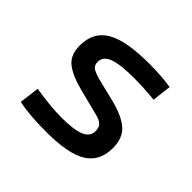

<svg xmlns="http://www.w3.org/2000/svg" viewBox="-132 -684 851 851"><g transform="rotate(45 293.0 -258.5)"><path d="M252.9 9.8Q194.3 9.8 152.6 6.3Q110.8 2.9 76.2 -4.9L87.9 -98.6Q139.2 -90.8 178.5 -86.9Q217.8 -83 252.9 -83Q331.5 -83 366.9 -98.4Q402.3 -113.8 402.3 -147.5Q402.3 -170.9 389.9 -182.4Q377.4 -193.8 351.6 -200.2L232.4 -230.5Q155.8 -250 119.9 -278.8Q84 -307.6 84 -366.2Q84 -451.2 149.2 -489.3Q214.4 -527.3 359.4 -527.3Q397 -527.3 429.4 -525.1Q461.9 -522.9 496.1 -517.6L485.4 -427.7Q445.8 -431.6 415.5 -433.1Q385.3 -434.6 356.4 -434.6Q269.5 -434.6 230.5 -419.7Q191.4 -404.8 191.4 -371.1Q191.4 -348.6 207.5 -338.6Q223.6 -328.6 256.8 -320.3L352.5 -296.9Q434.1 -277.3 471.9 -244.6Q509.8 -211.9 509.8 -149.4Q509.8 -65.9 448.7 -28.1Q387.7 9.8 252.9 9.8Z"/></g></svg>

Font: Cascadia Code PL
Style: Regular
Weight: 400
Monospace: yes
Designer: Aaron Bell
Foundry: Saja Typeworks
Version: Version 2102.003